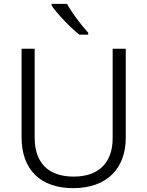

<svg xmlns="http://www.w3.org/2000/svg" viewBox="-20 -967 765 997"><path d="M328 -947H248V-938C275 -898 344 -825 392 -787H438V-797C403 -835 352 -902 328 -947ZM633 -252V-714H565V-249C565 -127 497 -50 363 -50C230 -50 160 -122 160 -253V-714H92V-254C92 -90 186 10 360 10C537 10 633 -94 633 -252Z"/></svg>

Font: Noto Sans Thaana Light
Style: Regular
Weight: 300
Designer: David Williams
Foundry: Google Inc.
Version: Version 3.001